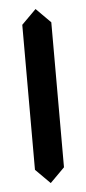

<svg xmlns="http://www.w3.org/2000/svg" viewBox="-47 -664 289 644"><g transform="rotate(-5 97.5 -342.0)"><path d="M48.8 -97.7V-585.9L97.7 -634.8L146.5 -585.9V-97.7L97.7 -48.8Z"/></g></svg>

Font: BabelStone Centaurian
Style: Regular
Weight: 400
Designer: Andrew West
Foundry: BabelStone
Version: Version 1.01 November 6, 2013